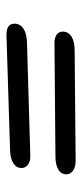

<svg xmlns="http://www.w3.org/2000/svg" viewBox="146 -600 249 580"><g transform="rotate(90 270.0 -309.5)"><path d="M75 -375Q75 -392 90 -401.5Q105 -411 132 -411L466 -414Q483 -414 494.5 -406.5Q506 -399 506 -386Q506 -370 491.5 -361.5Q477 -353 453 -353L109 -350Q94 -350 84.5 -356.5Q75 -363 75 -375ZM51 -229Q51 -246 65.5 -256Q80 -266 107 -267L448 -277Q465 -278 476 -270.5Q487 -263 487 -251Q487 -235 473 -226Q459 -217 435 -216L85 -205Q51 -205 51 -229Z"/></g></svg>

Font: Mali
Style: Italic
Weight: 400
Italic angle: -10°
Version: Version 1.000; ttfautohint (v1.6)